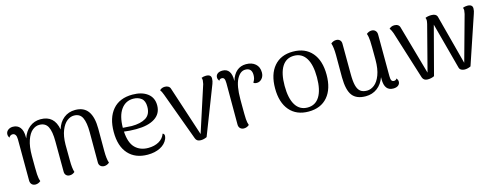

<svg xmlns="http://www.w3.org/2000/svg" viewBox="-22 -1081 4249 1653"><g transform="rotate(-15 2102.5 -254.0)"><path d="M808 -7Q786 11 762 11Q742 11 729 -1Q716 -13 716 -33V-303Q716 -389 695 -433Q674 -477 621 -477Q589 -477 559 -454Q529 -431 508.5 -380.5Q488 -330 487 -254L488 -114Q488 -42 500 -7Q480 11 455 11Q435 11 423 -1Q411 -13 411 -33L410 -303Q410 -392 388 -434.5Q366 -477 312 -477Q279 -477 249.5 -452.5Q220 -428 201 -373.5Q182 -319 182 -235Q182 -109 184 -71Q186 -33 196 -7Q175 11 150 11Q129 11 116.5 -2Q104 -15 104 -37L103 -405Q103 -431 94 -444.5Q85 -458 68 -458Q59 -458 50 -452.5Q41 -447 37 -437Q26 -451 26 -468Q26 -491 44 -505.5Q62 -520 88 -520Q129 -520 151.5 -491.5Q174 -463 174 -409V-393Q194 -453 236 -487Q278 -521 335 -521Q457 -521 480 -391Q498 -452 541 -486.5Q584 -521 643 -521Q721 -521 758 -468.5Q795 -416 795 -313V-114Q795 -45 808 -7Z M1334 -106Q1334 -96 1328 -79Q1309 -35 1261.5 -11Q1214 13 1150 13Q1040 13 978 -55.5Q916 -124 916 -251Q916 -377 977.5 -449Q1039 -521 1154 -521Q1237 -521 1287 -483.5Q1337 -446 1337 -377Q1337 -303 1277 -264Q1217 -225 1110 -225Q1051 -225 1002 -232Q1008 -131 1052.5 -86.5Q1097 -42 1169 -42Q1224 -42 1264 -64.5Q1304 -87 1319 -129Q1334 -124 1334 -106ZM1001 -266Q1049 -262 1079 -261Q1159 -261 1205.5 -289.5Q1252 -318 1252 -387Q1252 -440 1223 -462.5Q1194 -485 1151 -485Q1083 -485 1042.5 -428.5Q1002 -372 1001 -266Z M1853 -477Q1853 -455 1844 -432L1677 -2Q1650 11 1623 11Q1586 11 1576 -19L1418 -449Q1406 -482 1395 -495Q1412 -514 1442 -514Q1460 -514 1473 -505.5Q1486 -497 1490 -481L1634 -41L1767 -451Q1772 -476 1772 -483Q1772 -499 1767 -506Q1786 -514 1807 -514Q1854 -514 1853 -477Z M2281 -417Q2281 -384 2262 -362.5Q2243 -341 2217 -341Q2195 -341 2187 -351Q2198 -368 2202 -382.5Q2206 -397 2206 -415Q2206 -477 2148 -477Q2103 -477 2072.5 -419.5Q2042 -362 2042 -241V-187Q2042 -97 2044 -65Q2046 -33 2055 -9Q2034 9 2008 9Q1988 9 1975 -3.5Q1962 -16 1962 -38V-406Q1962 -434 1955.5 -446Q1949 -458 1934 -458Q1915 -458 1908 -442Q1896 -459 1896 -474Q1896 -495 1912 -507.5Q1928 -520 1956 -520Q1995 -520 2014.5 -492.5Q2034 -465 2033 -411V-406Q2050 -463 2084 -492Q2118 -521 2166 -521Q2218 -521 2249.5 -493.5Q2281 -466 2281 -417Z M2355 -254Q2355 -380 2415.5 -450.5Q2476 -521 2584 -521Q2693 -521 2753.5 -450.5Q2814 -380 2814 -254Q2814 -128 2753.5 -57.5Q2693 13 2584 13Q2476 13 2415.5 -57.5Q2355 -128 2355 -254ZM2728 -254Q2728 -366 2691 -425Q2654 -484 2584 -484Q2514 -484 2477 -425Q2440 -366 2440 -254Q2440 -142 2477 -82.5Q2514 -23 2584 -23Q2654 -23 2691 -82.5Q2728 -142 2728 -254Z M3399 -36Q3399 -15 3383 -2.5Q3367 10 3339 10Q3261 10 3261 -92V-112Q3240 -53 3196 -20Q3152 13 3093 13Q3011 13 2974 -35Q2937 -83 2936 -197V-395Q2936 -464 2923 -503Q2945 -521 2970 -521Q2990 -521 3002.5 -509Q3015 -497 3015 -476L3016 -207Q3016 -142 3025.5 -104Q3035 -66 3056.5 -48.5Q3078 -31 3116 -31Q3150 -31 3181.5 -55.5Q3213 -80 3233.5 -133.5Q3254 -187 3254 -269Q3254 -398 3252 -437Q3250 -476 3240 -503Q3261 -521 3286 -521Q3306 -521 3319 -508Q3332 -495 3332 -473L3333 -103Q3333 -75 3339.5 -63.5Q3346 -52 3361 -52Q3379 -52 3387 -67Q3399 -51 3399 -36Z M3599 -19 3464 -449Q3462 -453 3455.5 -469.5Q3449 -486 3440 -495Q3459 -514 3487 -514Q3506 -514 3518.5 -505.5Q3531 -497 3535 -481L3658 -46L3763 -451Q3768 -474 3768 -483Q3768 -496 3763 -506Q3786 -516 3817 -516Q3858 -516 3868 -490L3985 -46L4097 -451Q4102 -476 4102 -483Q4102 -496 4097 -506Q4116 -514 4137 -514Q4184 -514 4183 -477Q4183 -455 4174 -432L4029 -2Q4002 11 3975 11Q3958 11 3944.5 3.5Q3931 -4 3927 -19L3817 -431L3704 -2Q3677 11 3645 11Q3610 11 3599 -19Z"/></g></svg>

Font: Arima Madurai
Style: Regular
Weight: 400
Designer: Joana Correia and Natanael Gama
Foundry: NDISCOVER
Version: Version 1.019